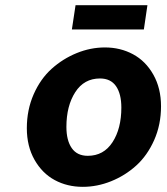

<svg xmlns="http://www.w3.org/2000/svg" viewBox="-20 -705 640 737"><path d="M255.9 -591.8 270 -685.1H545.9L532.2 -591.8ZM297.9 12.2Q238.3 12.2 190.2 -13.7Q142.1 -39.6 112.5 -91.6Q83 -143.6 83 -212.9Q83 -283.2 109.1 -342.8Q135.3 -402.3 178.2 -440.9Q221.2 -479.5 274.4 -501.2Q327.6 -522.9 382.8 -522.9Q441.9 -522.9 490.5 -496.8Q539.1 -470.7 568.6 -418.5Q598.1 -366.2 598.1 -296.9Q598.1 -226.6 571.8 -167.2Q545.4 -107.9 502.7 -69.3Q460 -30.8 406.5 -9.3Q353 12.2 297.9 12.2ZM316.9 -106.9Q377.9 -106.9 411.9 -159.2Q445.8 -211.4 445.8 -292Q445.8 -344.7 425.3 -374.3Q404.8 -403.8 363.8 -403.8Q302.7 -403.8 268.8 -351.1Q234.9 -298.3 234.9 -217.8Q234.9 -166 255.4 -136.5Q275.9 -106.9 316.9 -106.9Z"/></svg>

Font: Office Code Pro Bold Italic
Style: Regular
Weight: 700
Italic angle: -9°
Designer: Nathan Rutzky & Paul D. Hunt
Foundry: Adobe Systems Incorporated
Version: Version 1.004;PS 001.004;hotconv 1.0.70;makeotf.lib2.5.58329